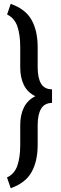

<svg xmlns="http://www.w3.org/2000/svg" viewBox="-20 -800 321 1005"><path d="M16.6 128.9Q55.2 110.8 70.6 67.9Q85.9 24.9 85.9 -41.5V-145Q85.9 -198.7 105 -237.3Q124 -275.9 165 -296.4Q124 -316.4 105 -355Q85.9 -393.6 85.9 -447.8V-552.7Q85.9 -619.6 70.6 -662.8Q55.2 -706.1 17.1 -724.1L36.1 -779.8Q113.8 -752.4 145.5 -695.3Q177.2 -638.2 177.2 -552.7V-447.8Q177.2 -391.6 195.1 -362.1Q212.9 -332.5 252.4 -332.5V-261.2Q213.4 -261.2 195.3 -231Q177.2 -200.7 177.2 -145V-41.5Q177.2 43 145.5 100.3Q113.8 157.7 36.1 185.1Z"/></svg>

Font: Franco
Style: Regular
Weight: 400
Designer: Google
Version: Version 1.200311; 2013